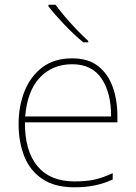

<svg xmlns="http://www.w3.org/2000/svg" viewBox="-20 -786 580 816"><path d="M287 -538Q355 -538 397 -505Q439 -472 459 -416.5Q479 -361 479 -291V-266H86Q85 -145 139 -80Q193 -15 296 -15Q344 -15 378.5 -22Q413 -29 459 -50V-23Q421 -6 382.5 2Q344 10 296 10Q213 10 160.5 -25Q108 -60 83.5 -121Q59 -182 59 -259Q59 -334 84 -397.5Q109 -461 159.5 -499.5Q210 -538 287 -538ZM287 -513Q203 -513 149.5 -456.5Q96 -400 87 -291H452Q453 -390 412 -451.5Q371 -513 287 -513ZM216 -766Q231 -745 255 -716.5Q279 -688 306 -660Q333 -632 355 -612V-606H334Q294 -639 253 -682Q212 -725 186 -759V-766Z"/></svg>

Font: Noto Sans Myanmar UI Thin
Style: Regular
Weight: 100
Designer: Monotype Design Team
Foundry: Monotype Imaging Inc.
Version: Version 2.103; ttfautohint (v1.8.4.7-5d5b)